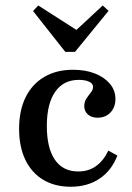

<svg xmlns="http://www.w3.org/2000/svg" viewBox="-20 -689 495 720"><path d="M245.2 11.3Q185.5 11.3 141.9 -14.9Q98.4 -41.1 75 -89.9Q51.6 -138.7 51.6 -205.6Q51.6 -275 76.2 -324.6Q100.8 -374.2 146.4 -400.8Q191.9 -427.4 254 -427.4Q300.8 -427.4 336.3 -413.3Q371.8 -399.2 392.3 -374.6Q412.9 -350 412.9 -317.7Q412.9 -287.1 394.4 -267.3Q375.8 -247.6 346 -247.6Q323.4 -247.6 309.7 -259.7Q296 -271.8 296 -290.3Q296 -307.3 304 -319.4Q312.1 -331.5 320.6 -341.9Q329 -352.4 329 -362.9Q329 -375.8 314.1 -382.7Q299.2 -389.5 275.8 -389.5Q217.7 -389.5 186.7 -344.4Q155.6 -299.2 155.6 -216.9Q155.6 -133.9 185.9 -89.9Q216.1 -46 273.4 -46Q311.3 -46 339.5 -65.7Q367.7 -85.5 386.3 -124.2L420.2 -105.6Q398.4 -49.2 353.2 -19Q308.1 11.3 245.2 11.3ZM365.3 -668.5 387.1 -648.4 261.3 -494.4H225L104 -647.6L123.4 -668.5L287.1 -563.7L240.3 -552.4Z"/></svg>

Font: Playfair 9pt SemiBold
Style: Regular
Weight: 600
Designer: Claus Eggers Sørensen
Foundry: Claus Eggers Sørensen
Version: Version 2.001;gftools[0.9.30]